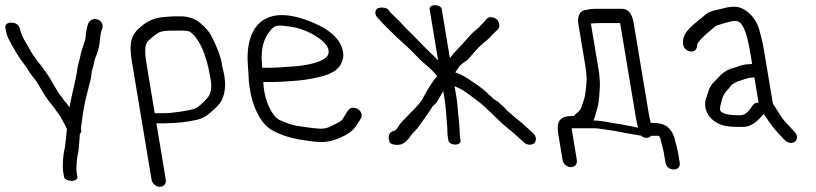

<svg xmlns="http://www.w3.org/2000/svg" viewBox="-54 -550 3149 741"><path d="M221.4 148C235.5 148 246.1 141.2 244.7 133L241.2 112C239.5 101.9 243.2 57.3 245.4 49.7C250.5 34 252.6 -11.4 254.1 -32.6C259.2 -37.6 261.6 -44.3 258.3 -52.4C259.6 -69.9 262.1 -80 266.3 -113.1C271.7 -150.7 280.4 -181.3 288 -213.1C292.6 -233.8 297.5 -242.1 299.1 -266.5C300.4 -282.3 306.4 -289.8 309.3 -309.7C310.3 -316.5 313.9 -328 320.4 -343C327 -361.5 330.9 -380.7 332 -400.5C333.4 -415.4 335.8 -426.8 338.5 -434C345.2 -446.6 344.4 -464.5 325.4 -474C307.8 -481.1 294.3 -472.3 288 -462.7C282.1 -449.8 278.5 -430.8 276.2 -404.7C275.2 -391.1 259.5 -356.2 256.6 -336.1C254.1 -321.9 244.6 -293.7 243.2 -275.8C242.4 -263 236.1 -240.2 233.4 -225.9C228.5 -202.9 220.2 -169.4 214.3 -136C211.4 -139.8 205.6 -147.4 203.8 -150.2L193.3 -162.6C189.3 -168.8 183.8 -176.2 176.5 -185.2C165.5 -198.8 138.2 -251.9 123.1 -271.4C115.3 -281.3 109.3 -289.7 105.3 -296.2L105.1 -296.5L90.4 -313.5C86.1 -320.7 80.1 -329.6 74.4 -337C64.4 -350.6 58.4 -364.1 48.2 -382C48.2 -382 48.1 -381.6 48.1 -381.6C48.1 -381.6 47.8 -382 47.8 -382C33.1 -405.7 24.8 -426.1 22 -443C22 -443 22.2 -442 22.2 -442C22.2 -442 21.8 -443 21.8 -443C18.4 -451 9.9 -463.7 -13.1 -462.5C-32 -461.4 -36.5 -449.1 -32 -437.2C-31.4 -433.8 -30.3 -427.8 -28.8 -420.8C-24.4 -399.4 8.1 -349 13.8 -338.4C23.1 -322.8 35.6 -307.5 45 -294.5L59.8 -271.5C65.7 -262.7 72.7 -253.3 81.5 -242.6C94.8 -226.2 117.9 -179.3 136.1 -157.9C152.3 -139.8 160.1 -125.4 176.3 -104.5C183.4 -94.3 184.5 -88.6 193 -75C196.9 -68.5 199.8 -61.4 204.1 -51.4C202.6 -36 197 21.9 194.9 28C190 42.9 186.2 91.3 189.7 112L193.2 133C194.5 141.2 207.4 148 221.4 148Z M511 -306.5C505.2 -341.1 505.3 -364.6 509.1 -375.9L509.3 -376.7L509.5 -377.5C510.3 -382.7 516 -391.8 529.1 -402.5C565.3 -431.9 561.1 -432 646 -432C661.8 -432 672.6 -430.1 676.1 -428.6C696.1 -420.2 723.3 -376.8 734 -343.6C743.8 -312.9 748.7 -302.2 756.2 -257.5L756.2 -257.1L756.3 -256.6C766.4 -214.4 761 -186.3 743.3 -168.5C727.9 -152.9 717.8 -140.7 699.8 -131.8C683.9 -123.8 609.4 -113 578.7 -113H546.7C545.5 -113 544.3 -112.9 543.2 -112.8ZM553.2 -74H585.2C590.9 -74 595.7 -74.2 601.8 -74.9C629 -75 663.8 -79 701.9 -86.7C725.8 -91.5 746.3 -103.1 766.1 -122.8C783.8 -138 796.3 -151.2 801.9 -163.2C832.4 -228.6 798.6 -298.2 803.4 -298.2C797.8 -331.9 783.3 -370.3 760.5 -413.7C753.3 -427.4 740.4 -441.8 722.2 -458.2C701.1 -477.9 673.7 -487 642.6 -487H623C613.3 -487 601.3 -486.3 586.9 -484.9L565.2 -482.9L564.9 -482.9C538.7 -478.7 514.9 -467.8 494.1 -450.8C451.3 -417.1 442.8 -385.6 455 -312.3L530.9 143.5C533.4 158.5 547.9 171 563 171C578 171 588.4 158.5 585.9 143.5L549.6 -74.2C550.8 -74 552 -74 553.2 -74Z M957.1 -301.6C951.6 -359.9 963.2 -403.1 990.7 -433.5C1008.7 -455.8 1021.5 -453.4 1069 -446.8C1119.2 -439.8 1180.3 -409 1204.6 -376.8C1220.6 -355.5 1215.9 -335.3 1200.2 -324.8C1174.3 -307.5 1128.2 -295.9 1061.2 -292.5C1033.8 -291.1 1017.1 -288.5 986.8 -288.5L958.2 -288.5C958 -290.8 957.5 -296.7 957.1 -301.6ZM996 -233.5C1028.4 -233.5 1046.5 -236 1073.2 -237.3C1126.5 -239.9 1195.6 -254 1218.9 -266.1L1236.1 -274.9L1236.7 -275.3C1257.3 -289.9 1269.1 -310.1 1271 -334.7L1271.1 -335.2L1271 -335.7C1270.2 -391.1 1224.9 -434.3 1148.6 -465C1011.9 -521.5 934.4 -484 910 -395.5C901.3 -364.4 899.6 -327.7 903.3 -287.5C907.7 -238.4 903.3 -239.7 914 -186.5C925.3 -130.8 955.3 -67.7 999.2 -45.8C1030 -28.4 1070.3 -16.1 1115.8 -9.2C1145.5 -4.5 1166.5 -2.1 1182 -2C1211.5 -0.7 1242.5 -9.3 1277.2 -27.5C1310.3 -44.9 1316.5 -58.4 1332 -81.7L1337.9 -91.6C1346.8 -105.4 1339.7 -121 1327.4 -128.9C1316.2 -135.9 1298.9 -137.4 1290.1 -124.8L1282.6 -114L1282.4 -113.6C1261.4 -76.3 1265.9 -85.4 1226.3 -64.5C1212.9 -56.5 1198.6 -53 1183.2 -53.4C1166.5 -53.9 1142.1 -56.6 1108.8 -61.7C1079.4 -64.9 1052 -73.7 1020.2 -89.3C1015.7 -92.1 1009.7 -97.2 1005 -103.3C985.5 -128.6 972 -161.3 965.2 -201.7C963.5 -212 962.6 -221.6 962.2 -233.5Z M1723.5 -7 1721.9 -17C1721 -22.1 1720.3 -31.1 1720 -43.1C1719.9 -55.5 1717.8 -79.6 1713.7 -117C1711.6 -135.9 1711.4 -151.3 1707.8 -173L1700.4 -217.3C1706.1 -214.8 1715.5 -210.3 1723.8 -206.9C1729.1 -204.7 1754.9 -187.1 1795.5 -155.7C1817.5 -140.2 1861.3 -93.9 1882.3 -75L1901.2 -58.5C1909.5 -51.5 1917.6 -45 1925.4 -39C1935 -31.4 1958.2 -8.9 1969 0.6C1982.3 11.1 1999.1 10.3 2007.9 2.7C2016.1 -5.9 2017.9 -22.9 2003.4 -36.1L1957 -78.3L1956.5 -78.6C1949.1 -84.3 1941.4 -90.5 1933.4 -97.2L1914.2 -113.7C1910.4 -116.6 1905.3 -121.4 1899.1 -127.7L1898.4 -129.3L1897.9 -129.8C1889.9 -137.3 1880.5 -146 1869.6 -156.2L1850.6 -168.4C1845.7 -173.8 1840.1 -179.1 1833.5 -184.4C1817.7 -199.8 1799.9 -214.5 1783.5 -225.2C1754.3 -244.1 1744.5 -254.4 1714.1 -266.5L1703.1 -270.9C1705.1 -273.6 1708.5 -278.2 1711.5 -282.7L1721.1 -296.7C1731.9 -306.6 1733 -306.8 1749.7 -318.1C1768.8 -337.9 1778.8 -353.1 1797.2 -371C1814.5 -388.1 1829 -394.8 1848 -418L1866.6 -435.6C1878.9 -447.9 1871.8 -466.5 1862.7 -476C1855.3 -481.6 1839 -487.7 1826.9 -480C1811.9 -463.9 1800.3 -447.8 1781 -432.8C1759.7 -416.7 1735.1 -382.7 1710.9 -358.8C1701.6 -349.9 1693.3 -340.3 1682.3 -325.8L1650.8 -515C1649.5 -523.2 1637.7 -530 1624.9 -530C1612.1 -530 1602.6 -523.2 1604 -515L1637 -316.6C1629 -325.1 1619.5 -334.6 1610.1 -343.4C1591.6 -361.1 1569.1 -383.8 1541.3 -412.8L1513.7 -440C1505.1 -448.7 1497.2 -457.4 1489.9 -466C1474.8 -481.6 1462.5 -491.6 1450.7 -504.4L1443 -514.5L1442.5 -515C1430.2 -522.7 1412.1 -521.8 1402.4 -517.6C1393.6 -510.4 1390.2 -495.1 1403.1 -481.7L1411.5 -472.9C1417.2 -466.2 1424.2 -458.6 1431.2 -451.8C1447.6 -436.3 1463.7 -418.7 1483.6 -400.5L1514.2 -372.8C1534.3 -354.3 1552.1 -334.8 1573.4 -313.9C1605 -287.9 1624.6 -268.5 1633 -256.1C1616.9 -238.4 1596.5 -206.5 1573.3 -162.4C1564.3 -148.3 1536.7 -120.8 1522.4 -106.4C1511 -92.1 1492.2 -79 1481.8 -59C1473 -47.2 1475.1 -47.2 1459.4 -42.6C1445.7 -36.2 1442.5 -17.9 1450.3 -0.3C1457.5 8.6 1475.3 10.6 1490.4 8.2C1506 3.8 1518.5 -7.6 1529.8 -24C1535.3 -34.1 1548.1 -43.8 1557.8 -56C1571 -74.8 1601.4 -115.5 1616 -140L1630.7 -154.2C1636 -163.2 1642.1 -173.6 1648.8 -185.2C1652.1 -191 1654 -194 1656.8 -198.1L1661.2 -171.5C1666.9 -137.1 1668.7 -98 1671.6 -64.9C1673.5 -44.3 1671.3 -39.2 1675 -17L1676.7 -7C1678 1.2 1689.8 8 1702.6 8C1715.4 8 1724.9 1.2 1723.5 -7Z M2238.6 -516C2230.4 -516 2218.3 -514 2200.5 -510.3C2180.6 -506.1 2174.4 -480 2177.8 -459.5L2204.8 -297.2C2207.2 -282.5 2208.6 -271.7 2208.8 -265.6C2209.5 -250.2 2210.9 -245.4 2209.8 -235.2C2207.5 -213.5 2206.3 -185.9 2200.2 -166.8C2189.8 -138.7 2190.6 -128 2174.1 -115.2C2168.2 -110.6 2164.9 -107.7 2161 -102H2149.5C2099.4 -102 2094.3 -70.5 2100.7 -31.8L2117.2 67.5C2119.8 83.1 2134.3 95 2149.3 95C2164.3 95 2174.8 83.1 2172.2 67.5L2154.9 -36.5C2153.4 -45.5 2152.6 -50.7 2152.5 -54.8C2152.7 -54.9 2155.3 -55 2157.3 -55H2241.2C2254.3 -55 2299.2 -47.3 2314.8 -45.3C2333.8 -42.7 2353.4 -36.9 2374.9 -34.1L2420.4 -26.3C2424.6 -22.1 2432.8 -18 2440.4 -18C2447.5 -18 2452.4 -18.9 2459 -26H2487.5C2487.6 -26 2493.6 -22.6 2495.3 -12.5L2495.4 -12L2504.4 23.7C2506.1 29.8 2507.1 34.1 2507.6 37.5L2514.1 76.5C2515.3 83.7 2518.6 91.5 2525.6 97.1C2532 102.4 2539.5 104 2546.2 104C2553.4 104 2560.9 102.1 2565.5 96C2569.8 90.4 2570.3 83.2 2569.1 76.5L2562.6 37.5C2561.8 32.3 2560.4 26.3 2558.7 20.3L2550.5 -11.4C2548.6 -21.8 2543.6 -33.9 2536.1 -44.7C2517.2 -72 2493.8 -75.6 2457.2 -75.9L2450.1 -109.9L2392.2 -457.5C2388.2 -481.7 2379.9 -516 2345.6 -516ZM2400.9 -91.2 2408.2 -57C2400 -58.4 2387.4 -62.4 2375.8 -63.9C2361.3 -65.8 2350.5 -69.6 2330 -72.2C2304.9 -75.3 2269.8 -84.8 2236.6 -85C2238.8 -90 2242 -98.8 2243.8 -105.9C2251.3 -134.8 2256.3 -142.8 2258.6 -178.1L2260.8 -210.8C2262.1 -229.8 2260.2 -246.8 2258.5 -266.4L2258.5 -266.9L2226.5 -459C2232.4 -460.1 2247.1 -461 2267.4 -461H2339.3Z M2853.5 -146.3 2853.3 -146.1 2846.8 -137.5 2846.6 -137.2C2831.7 -114.2 2817.4 -105.5 2805.6 -105.5H2788.8C2755.5 -105.5 2736.1 -112.4 2728.9 -119.2L2728.6 -119.5L2728.2 -119.8C2720.7 -126.2 2726.9 -145.8 2733.3 -169.1C2735.5 -177.2 2740 -186.3 2748.6 -197.6C2752.5 -201.5 2758 -207.4 2761.6 -212.2L2761.9 -212.6L2762.2 -213C2768.7 -223.7 2782.4 -233.1 2804.8 -239.4C2818.6 -243.2 2833.5 -250.5 2846.8 -250.5H2847.3L2857.4 -251.4L2873.7 -153.3C2866.4 -154.3 2858.6 -152.1 2853.5 -146.3ZM2895.9 -106.7C2928.5 -59.7 2923.8 -62.4 2973 -11C2986.1 3.3 3004.5 5 3014.6 -3.9C3024.8 -12.2 3024.6 -28.7 3011.8 -42.2C2996.3 -58.4 2992.7 -62.7 2978.8 -77.3C2965 -91.7 2953.4 -111.8 2940.8 -131.5L2930.7 -147.3C2929.4 -149.3 2928.6 -151.2 2928.3 -153.3L2895.7 -348.9C2888.9 -389.9 2885.1 -401.4 2876.8 -433.7C2864.7 -480.6 2823.5 -524 2780.3 -524C2753.3 -524 2748.4 -519.5 2717.7 -513.1C2696.5 -508.7 2682.1 -504.2 2672.7 -496.7C2658 -484.9 2642.6 -471.9 2627.5 -459.6C2599.5 -436.2 2582.8 -414.9 2582 -391.4C2581.1 -382 2582 -370.3 2590.8 -361.2C2595.7 -356.2 2601.8 -353.3 2607.7 -351.9C2627.8 -347 2637.4 -362.3 2637.3 -379.3C2639.5 -387 2656.5 -407.6 2690.6 -434.8C2698.1 -441 2702.7 -445.1 2706.7 -448.9C2712.7 -452.7 2768.1 -469 2778.2 -469C2785.8 -469 2791.7 -468.6 2792.7 -468.1L2793.2 -467.9C2818.4 -458.3 2831.6 -406.1 2841.4 -347.1L2848.8 -303.1C2848.8 -303.1 2847 -303 2846.3 -303L2835.9 -302.1C2823.2 -302 2808.4 -299 2795.6 -293.8L2783.3 -289.4C2758.4 -284.5 2735.5 -271.4 2718.7 -251.2C2715 -247.1 2709 -240.9 2700.7 -232.8C2691.1 -223.4 2684.3 -211.8 2680.3 -198.4C2676.7 -186.5 2674 -178.3 2672.4 -174.7C2660.9 -148.4 2668.9 -112.1 2693 -90.4C2720.5 -65.4 2750.6 -60.3 2795.4 -60.3H2813.6C2820.8 -60.3 2828 -61.4 2835.3 -63.6L2835.9 -63.7L2836.5 -64C2864 -76 2874.9 -90 2889.1 -105L2889.6 -105.5L2893.3 -110.4C2894.2 -109.1 2895 -107.9 2895.9 -106.7Z"/></svg>

Font: MewTooHand
Style: BdCondLta
Weight: 400
Designer: Mew Too, Robert Jablonski
Version: Version 0.77